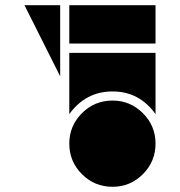

<svg xmlns="http://www.w3.org/2000/svg" viewBox="-20 -717 691 737"><path d="M211 -424 74 -697H211ZM412 0Q343 0 294.5 -48.5Q246 -97 246 -166Q246 -234 294.5 -282.5Q343 -331 412 -331Q480 -331 528.5 -282.5Q577 -234 577 -166Q577 -97 528.5 -48.5Q480 0 412 0ZM577 -279Q515 -366 412 -366Q309 -366 246 -279V-514H577ZM577 -550H246V-697H577Z"/></svg>

Font: Geotalism
Style: Regular
Weight: 400
Designer: GGBotNet
Foundry: GGBotNet
Version: 1.00